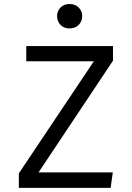

<svg xmlns="http://www.w3.org/2000/svg" viewBox="-20 -912 640 932"><path d="M167 -75H527.5L517 0H71.5V-70.5L435.5 -614.5H107.5V-688.5H528.5V-617.5ZM317.5 -892.5Q345 -892.5 362 -875.5Q379 -858.5 379 -834Q379 -808.5 362 -791.2Q345 -774 317.5 -774Q290.5 -774 273.8 -791.2Q257 -808.5 257 -834Q257 -858.5 273.8 -875.5Q290.5 -892.5 317.5 -892.5Z"/></svg>

Font: Fast_Mono
Style: Regular
Weight: 400
Monospace: yes
Designer: Carrois Corporate, Edenspiekermann AG, Nikita Prokopov
Foundry: Carrois Corporate, Edenspiekermann AG, Nikita Prokopov
Version: Version 5.002